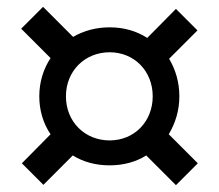

<svg xmlns="http://www.w3.org/2000/svg" viewBox="-20 -655 640 562"><path d="M559 -177 474 -262C493 -294 505 -331 505 -373C505 -414 494 -451 475 -483L558 -566L495 -629L411 -544C380 -564 343 -575 301 -575C261 -575 225 -565 194 -547L106 -635L42 -571L128 -485C107 -453 95 -415 95 -373C95 -331 107 -293 128 -262L44 -177L107 -114L193 -200C224 -181 260 -171 301 -171C341 -171 378 -181 408 -200L495 -113ZM301 -244C228 -244 173 -299 173 -373C173 -447 228 -502 301 -502C373 -502 427 -447 427 -373C427 -299 373 -244 301 -244Z"/></svg>

Font: Tekne LDO Medium
Style: Regular
Weight: 500
Monospace: yes
Designer: Alessio Laiso, Mario Rullo, Paolo Rosset
Foundry: Alessio Laiso
Version: Version 1.000;hotconv 1.0.109;makeotfexe 2.5.65596